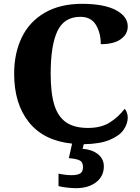

<svg xmlns="http://www.w3.org/2000/svg" viewBox="-20 -744 730 1004"><path d="M418 10 412 34Q462 38 492.5 62.5Q523 87 523 126Q523 178 482.5 209Q442 240 377 240Q359 240 331 237Q303 234 286 229V164Q324 172 354 172Q385 172 399.5 163Q414 154 414 130Q414 103 396 94.5Q378 86 340 83L357 7Q209 -8 131.5 -104.5Q54 -201 54 -358Q54 -467 94.5 -549.5Q135 -632 215 -678Q295 -724 409 -724Q524 -724 586 -691Q648 -658 648 -606Q648 -565 611.5 -539Q575 -513 507 -513Q507 -572 481.5 -614Q456 -656 400 -656Q316 -656 280.5 -582Q245 -508 245 -358Q245 -257 264 -195.5Q283 -134 325.5 -104.5Q368 -75 440 -75Q509 -75 554 -103.5Q599 -132 632 -175Q639 -168 643.5 -155Q648 -142 648 -130Q648 -97 626.5 -65.5Q605 -34 553.5 -12.5Q502 9 418 10Z"/></svg>

Font: Noto Serif ExtraBold
Style: Regular
Weight: 800
Designer: Monotype Design Team
Foundry: Monotype Imaging Inc.
Version: Version 1.001